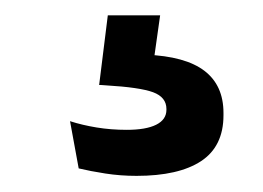

<svg xmlns="http://www.w3.org/2000/svg" viewBox="-20 -30 334 244"><path d="M183.5 -10.5 172.5 67.5 131.5 40Q140 39.5 148.5 39.2Q157 39 165.5 39.5Q215.5 41.5 239.8 60Q264 78.5 264 113.5V116.5Q264 156 235.5 174.8Q207 193.5 153.5 193.5Q133 193.5 113.8 190.5Q94.5 187.5 80 184L69 124Q84.5 129 102.8 132Q121 135 141 135Q165.5 135 178.5 128.5Q191.5 122 191.5 109.5V108.5Q191.5 93.5 174.5 87.2Q157.5 81 115 78.5Q110 78 108 78Q106 78 106 78L117 -10.5Z"/></svg>

Font: Anek Latin Medium Medium
Style: Regular
Weight: 500
Version: Version 1.003